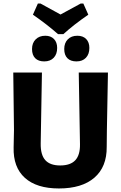

<svg xmlns="http://www.w3.org/2000/svg" viewBox="-20 -1055 684 1085"><path d="M451 -1035 479 -972Q396 -915 338 -862H308Q247 -916 166 -972L194 -1035H209Q285 -993 322 -973Q360 -993 436 -1035ZM417 -853Q449 -853 467 -834.5Q485 -816 485 -784Q485 -749 465.5 -728.5Q446 -708 412 -708Q379 -708 361 -726Q343 -744 343 -778Q343 -812 363 -832.5Q383 -853 417 -853ZM236 -853Q267 -853 285 -834.5Q303 -816 303 -784Q303 -749 283.5 -728.5Q264 -708 230 -708Q197 -708 179 -726Q161 -744 161 -778Q161 -812 181.5 -832.5Q202 -853 236 -853ZM590 -645 584 -318 583 -225Q584 -112 513.5 -51Q443 10 313 10Q187 10 120.5 -50Q54 -110 57 -222L59 -320L55 -645H217L210 -244Q209 -180 236 -150Q263 -120 320 -120Q378 -120 405.5 -149.5Q433 -179 432 -240L425 -645Z"/></svg>

Font: Alegreya Sans SC ExtraBold
Style: Regular
Weight: 800
Designer: Juan Pablo del Peral
Foundry: Huerta Tipografica
Version: Version 2.007